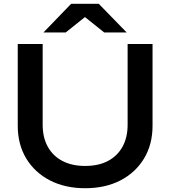

<svg xmlns="http://www.w3.org/2000/svg" viewBox="-20 -983 902 1017"><path d="M206 -322Q206 -255 233 -206Q260 -157 310.5 -130.5Q361 -104 431 -104Q502 -104 552 -130.5Q602 -157 629 -206Q656 -255 656 -322V-750H788V-317Q788 -218 743 -143.5Q698 -69 618 -27.5Q538 14 431 14Q325 14 244.5 -27.5Q164 -69 119 -143.5Q74 -218 74 -317V-750H206ZM357 -963H503L651 -811H532L402 -915H458L328 -811H210Z"/></svg>

Font: Bounded
Style: Regular
Weight: 400
Designer: Vlad Churkin
Version: Version 1.0